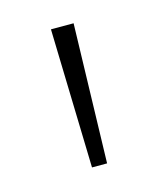

<svg xmlns="http://www.w3.org/2000/svg" viewBox="-55 -757 288 344"><g transform="rotate(-15 89.0 -585.0)"><path d="M111 -714 104 -456H76L69 -714Z"/></g></svg>

Font: Noto Sans Arabic SemCond ExtLt
Style: Regular
Weight: 200
Width: 4
Designer: Monotype Design Team, Nadine Chahine, Nizar Qandah and Khaled Hosny
Foundry: Monotype Imaging Inc.
Version: Version 2.012; ttfautohint (v1.8.4.7-5d5b)